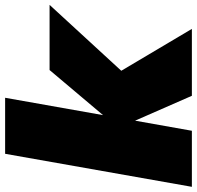

<svg xmlns="http://www.w3.org/2000/svg" viewBox="-30 -750 780 761"><g transform="rotate(-90 360.5 -370.0)"><path d="M0 0 130.9 -740.2H353L284.2 -352.1L462.9 -564H721.2L460 -279.8L626 0H360.8L262.2 -225.1L222.2 0Z"/></g></svg>

Font: SVN-Poppins Black
Style: Italic
Weight: 900
Italic angle: -10°
Designer: Ninad Kale (Devanagari), Jonny Pinhorn (Latin)
Foundry: Indian Type Foundry
Version: Version 3.002 2017